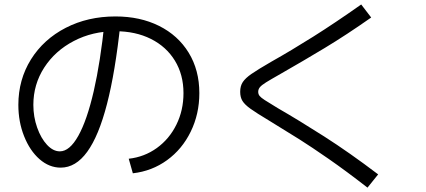

<svg xmlns="http://www.w3.org/2000/svg" viewBox="-20 -776 1915 863"><path d="M685.1 -110.8C647.6 -83.8 605.5 -67.7 558.6 -62.5L577.1 2.9C634.4 -3.6 685.7 -23.3 731 -56.2C776.2 -89 811.7 -131.8 837.4 -184.6C863.1 -237.3 876 -294.9 876 -357.4C876 -426.4 860 -487 828.1 -539.1C796.2 -591.1 751.8 -631.3 694.8 -659.7C637.9 -688 572.6 -702.1 499 -702.1C416.3 -702.1 341.8 -685.1 275.4 -650.9C209 -616.7 156.9 -569.3 119.1 -508.8C81.4 -448.2 62.5 -380.2 62.5 -304.7C62.5 -253.9 71.1 -206.9 88.4 -163.6C105.6 -120.3 128.7 -85.9 157.7 -60.5C186.7 -35.2 218.4 -22.5 252.9 -22.5C297.9 -22.5 337.6 -46.2 372.1 -93.8C406.6 -141.3 436.2 -212.9 460.9 -308.6C485.7 -404.3 505.9 -525.4 521.5 -671.9L450.2 -679.7C437.8 -558.6 421.5 -454.3 401.4 -366.7C381.2 -279.1 358.1 -212.1 332 -165.5C306 -119 278.3 -95.7 249 -95.7C228.8 -95.7 209.6 -105.5 191.4 -125C173.2 -144.5 158.4 -170.4 147 -202.6C135.6 -234.9 129.9 -268.9 129.9 -304.7C129.9 -365.9 146.2 -421.7 178.7 -472.2C211.3 -522.6 255.7 -562.5 312 -591.8C368.3 -621.1 430.3 -635.7 498 -635.7C558.6 -635.7 612 -624.2 658.2 -601.1C704.4 -578 740.4 -545.4 766.1 -503.4C791.8 -461.4 804.7 -412.8 804.7 -357.4C804.7 -306 794.1 -258.8 772.9 -215.8C751.8 -172.9 722.5 -137.9 685.1 -110.8Z M1457 -62C1509.1 -25.9 1567.4 17.3 1631.8 67.4L1679.7 7.8C1593.1 -57.9 1512 -114.9 1436.5 -163.1C1361 -211.3 1291.7 -253.6 1228.5 -290C1200.5 -307 1181 -319 1169.9 -326.2C1158.9 -333.3 1151.2 -339.5 1147 -344.7C1142.7 -349.9 1140.6 -356.1 1140.6 -363.3C1140.6 -371.1 1143.2 -378.1 1148.4 -384.3C1153.6 -390.5 1162.8 -397.6 1175.8 -405.8C1188.8 -413.9 1210.3 -426.4 1240.2 -443.4C1308.6 -482.4 1375.2 -521.5 1439.9 -560.5C1504.7 -599.6 1574.2 -645.2 1648.4 -697.3L1603.5 -755.9C1526 -701.2 1453.9 -652.8 1387.2 -610.8C1320.5 -568.8 1258.1 -531.6 1200.2 -499C1158.5 -474.9 1128.6 -456.5 1110.4 -443.8C1092.1 -431.2 1079.1 -418.9 1071.3 -407.2C1063.5 -395.5 1059.6 -380.9 1059.6 -363.3C1059.6 -347 1063 -333.3 1069.8 -322.3C1076.7 -311.2 1088.7 -299.5 1106 -287.1C1123.2 -274.7 1151.4 -256.8 1190.4 -233.4C1245.8 -199.5 1291 -171.5 1326.2 -149.4C1361.3 -127.3 1404.9 -98.1 1457 -62Z"/></svg>

Font: Pretendard Variable
Style: Regular
Weight: 400
Designer: Base glyphs from Inter by Rasmus Andersson; Hangeul glyphs from Noto Sans CJK(Source Han Sans) by Jang Soo-young and Kan
Foundry: Kil Hyung-jin
Version: Version 1.309;Glyphs 3.2 (3225)